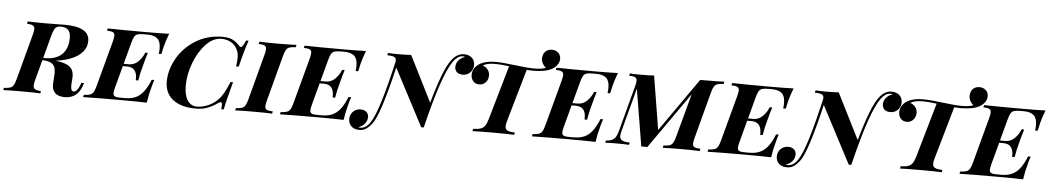

<svg xmlns="http://www.w3.org/2000/svg" viewBox="-83 -1168 9041 1654"><g transform="rotate(5 4437.5 -341.5)"><path d="M646 -121.1 641.6 -107.9Q604 14.2 490.2 14.2Q431.2 14.2 404.3 -15.1Q377.4 -44.4 380.4 -90.8L384.8 -161.6Q385.7 -178.2 385.7 -185.5Q385.7 -218.8 376.5 -239.5Q367.2 -260.3 344.7 -271.7Q322.3 -283.2 281.7 -286.1H271L222.7 -106Q215.3 -75.7 215.3 -62Q215.3 -41 229.7 -31.5Q244.1 -22 281.7 -20L277.8 0Q217.8 -2.9 121.6 -2.9Q10.7 -2.9 -42 0L-38.1 -20Q-2 -21.5 15.9 -27.6Q33.7 -33.7 44.2 -50.8Q54.7 -67.9 64.9 -106L170.9 -502Q178.7 -534.2 178.7 -546.4Q178.7 -566.9 164.1 -576.4Q149.4 -585.9 111.8 -587.9L116.7 -607.9Q168 -605 269 -605Q308.6 -605 371.1 -606Q420.9 -606.9 437 -606.9Q650.4 -606.9 650.4 -484.9Q650.4 -434.1 618.7 -394.3Q586.9 -354.5 527.6 -328.4Q468.3 -302.2 386.7 -292L392.1 -291Q444.8 -283.7 477.3 -270.3Q509.8 -256.8 526.1 -232.7Q542.5 -208.5 542.5 -169.4L542 -158.2L538.6 -105Q538.1 -99.6 538.1 -88.9Q538.1 -65.4 543.7 -53.2Q549.3 -41 563 -41Q593.3 -41 617.7 -106.9L622.6 -121.1ZM328.6 -502 276.4 -306.2H293.9Q388.7 -306.2 439.2 -356.2Q489.7 -406.2 489.7 -498Q489.7 -543 469.5 -565.4Q449.2 -587.9 404.8 -587.9Q382.3 -587.9 369.1 -580.3Q356 -572.8 346.9 -554.7Q337.9 -536.6 328.6 -502Z M1339.4 -607.9Q1314.9 -544.9 1302.2 -494.1Q1292 -452.1 1287.6 -428.2H1265.1Q1268.6 -452.1 1268.6 -475.1Q1268.6 -534.2 1240.2 -559.6Q1211.9 -585 1153.3 -585H1122.6Q1086.9 -585 1069.3 -579.3Q1051.8 -573.7 1041.3 -556.6Q1030.8 -539.6 1021 -502L971.2 -315.9H1017.6Q1063 -315.9 1097.2 -349.6Q1131.3 -383.3 1148.4 -428.2H1170.9Q1154.8 -378.9 1139.6 -319.3L1136.2 -306.2Q1127 -271.5 1121.8 -250Q1116.7 -228.5 1109.4 -184.1H1087.4Q1087.9 -188.5 1087.9 -198.2Q1087.9 -295.9 1002.4 -295.9H965.8L915 -106Q906.2 -71.8 906.2 -57.1Q906.2 -43 912.8 -35.6Q919.4 -28.3 933.3 -25.6Q947.3 -22.9 972.7 -22.9H1009.8Q1061 -22.9 1099.1 -39.8Q1137.2 -56.6 1167.5 -95.5Q1197.8 -134.3 1224.1 -200.2H1246.6Q1233.4 -163.1 1224.6 -124Q1210 -74.7 1198.7 0Q1129.9 -2.9 969.2 -2.9Q755.9 -2.9 648.4 0L652.8 -20Q689 -21.5 706.8 -27.8Q724.6 -34.2 735.4 -51.3Q746.1 -68.4 755.9 -106L862.3 -502Q870.6 -534.2 870.6 -550.3Q870.6 -564.9 864 -572.8Q857.4 -580.6 843.5 -583.7Q829.6 -586.9 803.7 -587.9L808.6 -607.9Q915 -605 1128.4 -605Q1275.4 -605 1339.4 -607.9Z M1354.5 -195.8Q1354.5 -296.9 1410.2 -396Q1465.8 -495.1 1567.9 -558.6Q1669.9 -622.1 1800.8 -622.1Q1855.5 -622.1 1889.2 -604.7Q1922.9 -587.4 1948.7 -557.1Q1956.1 -548.3 1962.9 -548.3Q1981.9 -548.3 2003.9 -607.9H2025.9Q1994.6 -518.6 1960.9 -377.9H1938.5Q1944.8 -427.2 1944.8 -455.1Q1944.8 -477.1 1941.2 -492.9Q1937.5 -508.8 1928.7 -525.9Q1910.6 -564 1874.3 -584Q1837.9 -604 1791.5 -604Q1720.7 -604 1658 -537.8Q1595.2 -471.7 1557.9 -371.3Q1520.5 -271 1520.5 -175.8Q1520.5 -93.3 1550 -48.6Q1579.6 -3.9 1631.8 -3.9Q1677.7 -3.9 1726.6 -24.4Q1775.4 -44.9 1811.5 -82Q1837.9 -109.4 1856.9 -143.6Q1876 -177.7 1901.9 -240.2H1923.8Q1876.5 -66.9 1864.7 0H1842.8Q1845.7 -21.5 1845.7 -34.2Q1845.7 -59.6 1833 -59.6Q1825.7 -59.6 1812.5 -50.8Q1767.1 -19 1723.4 -2.4Q1679.7 14.2 1622.6 14.2Q1539.1 14.2 1478.8 -10.3Q1418.5 -34.7 1386.5 -81.8Q1354.5 -128.9 1354.5 -195.8Z M2219.2 -57.6Q2219.2 -43 2225.8 -35.2Q2232.4 -27.3 2246.6 -24.2Q2260.7 -21 2286.6 -20L2282.7 0Q2225.6 -2.9 2119.6 -2.9Q2015.1 -2.9 1962.9 0L1967.8 -20Q2002.4 -21.5 2020 -27.8Q2037.6 -34.2 2048.3 -51.5Q2059.1 -68.8 2068.8 -106L2173.8 -502Q2182.1 -533.7 2182.1 -549.8Q2182.1 -564.9 2175.3 -572.8Q2168.5 -580.6 2154.5 -583.7Q2140.6 -586.9 2114.7 -587.9L2119.6 -607.9Q2169.4 -605 2276.9 -605Q2376.5 -605 2440.9 -607.9L2435.5 -587.9Q2398.9 -586.4 2381.1 -580.1Q2363.3 -573.7 2352.8 -556.6Q2342.3 -539.6 2332.5 -502L2227.5 -106Q2219.2 -73.7 2219.2 -57.6Z M3041.5 -607.9Q3017.1 -544.9 3004.4 -494.1Q2994.1 -452.1 2989.7 -428.2H2967.3Q2970.7 -452.1 2970.7 -475.1Q2970.7 -534.2 2942.4 -559.6Q2914.1 -585 2855.5 -585H2824.7Q2789.1 -585 2771.5 -579.3Q2753.9 -573.7 2743.4 -556.6Q2732.9 -539.6 2723.1 -502L2673.3 -315.9H2719.7Q2765.1 -315.9 2799.3 -349.6Q2833.5 -383.3 2850.6 -428.2H2873Q2856.9 -378.9 2841.8 -319.3L2838.4 -306.2Q2829.1 -271.5 2824 -250Q2818.8 -228.5 2811.5 -184.1H2789.6Q2790 -188.5 2790 -198.2Q2790 -295.9 2704.6 -295.9H2668L2617.2 -106Q2608.4 -71.8 2608.4 -57.1Q2608.4 -43 2615 -35.6Q2621.6 -28.3 2635.5 -25.6Q2649.4 -22.9 2674.8 -22.9H2711.9Q2763.2 -22.9 2801.3 -39.8Q2839.4 -56.6 2869.6 -95.5Q2899.9 -134.3 2926.3 -200.2H2948.7Q2935.5 -163.1 2926.8 -124Q2912.1 -74.7 2900.9 0Q2832 -2.9 2671.4 -2.9Q2458 -2.9 2350.6 0L2355 -20Q2391.1 -21.5 2408.9 -27.8Q2426.8 -34.2 2437.5 -51.3Q2448.2 -68.4 2458 -106L2564.5 -502Q2572.8 -534.2 2572.8 -550.3Q2572.8 -564.9 2566.2 -572.8Q2559.6 -580.6 2545.7 -583.7Q2531.7 -586.9 2505.9 -587.9L2510.7 -607.9Q2617.2 -605 2830.6 -605Q2977.5 -605 3041.5 -607.9Z M3979.5 -569.3Q3979.5 -543.9 3967.8 -522.9Q3956.1 -502 3935.3 -489.7Q3914.6 -477.5 3888.7 -477.5Q3856 -477.5 3837.9 -494.1Q3819.8 -510.7 3819.8 -537.6Q3819.8 -570.8 3841.1 -595.9Q3862.3 -621.1 3895 -630.4Q3890.1 -635.3 3878.9 -635.3Q3852.5 -634.8 3833.3 -621.1Q3814 -607.4 3794.9 -582Q3750.5 -519.5 3701.4 -376.2Q3652.3 -232.9 3594.2 4.9H3572.3L3313.5 -488.8Q3214.8 -69.3 3149.9 11.2Q3126 41 3101.8 57.6Q3077.6 74.2 3043 74.2Q3013.2 74.2 2991.9 63Q2970.7 51.8 2959.7 32.2Q2948.7 12.7 2948.7 -11.2Q2948.7 -36.6 2960.4 -57.6Q2972.2 -78.6 2992.9 -90.6Q3013.7 -102.5 3039.6 -102.5Q3072.3 -102.5 3090.3 -85.9Q3108.4 -69.3 3108.4 -42.5Q3108.4 -9.3 3087.2 15.9Q3065.9 41 3033.2 50.8Q3037.6 54.7 3048.8 54.7Q3097.7 54.2 3134.3 1Q3171.9 -54.7 3213.9 -192.6Q3255.9 -330.6 3304.2 -542Q3305.2 -561 3298.6 -570.1Q3292 -579.1 3275.9 -582.8Q3259.8 -586.4 3227.1 -587.9L3231.9 -607.9Q3263.7 -605 3321.3 -605Q3383.8 -605 3432.1 -607.9L3630.9 -212.4Q3713.9 -507.8 3777.3 -589.8Q3824.2 -653.8 3885.3 -653.8Q3915 -653.8 3936.3 -642.6Q3957.5 -631.3 3968.5 -612.3Q3979.5 -593.3 3979.5 -569.3Z M4713.4 -688Q4713.4 -633.8 4655.8 -597.2Q4600.1 -564 4488.8 -564Q4466.3 -564 4434.6 -566.4L4305.2 -116.2Q4295.9 -84.5 4295.9 -66.9Q4295.9 -49.8 4304.2 -40Q4312.5 -30.3 4330.6 -25.6Q4348.6 -21 4379.9 -20L4376 0Q4313 -2.9 4190.9 -2.9Q4071.3 -2.9 4015.1 0L4019 -20Q4062 -21.5 4085.2 -30Q4108.4 -38.6 4121.6 -58.1Q4134.8 -77.6 4146 -116.2L4280.8 -584.5Q4202.6 -594.2 4161.1 -594.2Q4087.4 -594.2 4053.7 -570.8Q4080.6 -563 4098.1 -541.3Q4115.7 -519.5 4115.7 -489.7Q4115.7 -466.8 4105.7 -447.8Q4095.7 -428.7 4077.9 -417.5Q4060.1 -406.2 4037.6 -406.2Q4004.4 -406.2 3985.1 -428.7Q3965.8 -451.2 3965.8 -483.9Q3965.8 -511.7 3981.2 -538.3Q3996.6 -564.9 4029.3 -583.5Q4078.1 -611.8 4161.1 -611.8Q4198.2 -611.8 4235.1 -608.4Q4272 -605 4333.5 -597.7Q4444.8 -584 4495.1 -584Q4563 -584 4597.7 -598.6Q4580.1 -611.8 4568.8 -632.6Q4557.6 -653.3 4557.6 -677.7Q4557.6 -699.7 4566.9 -718Q4576.2 -736.3 4594 -747.3Q4611.8 -758.3 4635.7 -758.3Q4659.7 -758.3 4677.2 -748.5Q4694.8 -738.8 4704.1 -722.7Q4713.4 -706.5 4713.4 -688Z M5220.2 -607.9Q5195.8 -544.9 5183.1 -494.1Q5172.9 -452.1 5168.5 -428.2H5146Q5149.4 -452.1 5149.4 -475.1Q5149.4 -534.2 5121.1 -559.6Q5092.8 -585 5034.2 -585H5003.4Q4967.8 -585 4950.2 -579.3Q4932.6 -573.7 4922.1 -556.6Q4911.6 -539.6 4901.9 -502L4852.1 -315.9H4898.4Q4943.8 -315.9 4978 -349.6Q5012.2 -383.3 5029.3 -428.2H5051.8Q5035.6 -378.9 5020.5 -319.3L5017.1 -306.2Q5007.8 -271.5 5002.7 -250Q4997.6 -228.5 4990.2 -184.1H4968.3Q4968.8 -188.5 4968.8 -198.2Q4968.8 -295.9 4883.3 -295.9H4846.7L4795.9 -106Q4787.1 -71.8 4787.1 -57.1Q4787.1 -43 4793.7 -35.6Q4800.3 -28.3 4814.2 -25.6Q4828.1 -22.9 4853.5 -22.9H4890.6Q4941.9 -22.9 4980 -39.8Q5018.1 -56.6 5048.3 -95.5Q5078.6 -134.3 5105 -200.2H5127.4Q5114.3 -163.1 5105.5 -124Q5090.8 -74.7 5079.6 0Q5010.7 -2.9 4850.1 -2.9Q4636.7 -2.9 4529.3 0L4533.7 -20Q4569.8 -21.5 4587.6 -27.8Q4605.5 -34.2 4616.2 -51.3Q4627 -68.4 4636.7 -106L4743.2 -502Q4751.5 -534.2 4751.5 -550.3Q4751.5 -564.9 4744.9 -572.8Q4738.3 -580.6 4724.4 -583.7Q4710.4 -586.9 4684.6 -587.9L4689.5 -607.9Q4795.9 -605 5009.3 -605Q5156.2 -605 5220.2 -607.9Z M6140.1 -613.8 6135.3 -593.8Q6098.6 -592.3 6080.8 -585.9Q6063 -579.6 6052.5 -562.5Q6042 -545.4 6032.2 -507.8L5925.8 -106Q5917.5 -74.2 5917.5 -58.1Q5917.5 -43 5924.1 -35.2Q5930.7 -27.3 5944.8 -24.2Q5959 -21 5984.9 -20L5980.5 0Q5918.5 -2.9 5820.8 -2.9Q5711.9 -2.9 5660.6 0L5664.6 -20Q5701.2 -21.5 5718.8 -27.8Q5736.3 -34.2 5746.8 -51Q5757.3 -67.9 5767.6 -106L5868.7 -481L5527.8 4.9Q5510.3 3.9 5501.5 3.9Q5493.2 3.9 5475.6 4.9L5394 -488.3L5294.4 -112.8Q5287.1 -85 5287.1 -69.8Q5287.1 -44.4 5306.4 -33Q5325.7 -21.5 5373.5 -20L5369.1 0Q5333.5 -2.9 5257.3 -2.9Q5195.8 -2.9 5163.1 0L5167.5 -20Q5201.7 -21.5 5221.2 -31.2Q5240.7 -41 5252 -60.1Q5263.2 -79.1 5272.5 -112.8L5377.4 -507.8Q5385.7 -539.6 5385.7 -555.7Q5385.7 -570.8 5378.9 -578.6Q5372.1 -586.4 5358.2 -589.6Q5344.2 -592.8 5318.4 -593.8L5323.2 -613.8Q5354.5 -610.8 5412.1 -610.8Q5481.9 -610.8 5532.2 -613.8L5607.9 -149.4L5931.2 -610.8H5979.5Q6076.7 -610.8 6140.1 -613.8Z M6738.8 -607.9Q6714.4 -544.9 6701.7 -494.1Q6691.4 -452.1 6687 -428.2H6664.6Q6668 -452.1 6668 -475.1Q6668 -534.2 6639.6 -559.6Q6611.3 -585 6552.7 -585H6522Q6486.3 -585 6468.8 -579.3Q6451.2 -573.7 6440.7 -556.6Q6430.2 -539.6 6420.4 -502L6370.6 -315.9H6417Q6462.4 -315.9 6496.6 -349.6Q6530.8 -383.3 6547.9 -428.2H6570.3Q6554.2 -378.9 6539.1 -319.3L6535.6 -306.2Q6526.4 -271.5 6521.2 -250Q6516.1 -228.5 6508.8 -184.1H6486.8Q6487.3 -188.5 6487.3 -198.2Q6487.3 -295.9 6401.9 -295.9H6365.2L6314.5 -106Q6305.7 -71.8 6305.7 -57.1Q6305.7 -43 6312.3 -35.6Q6318.8 -28.3 6332.8 -25.6Q6346.7 -22.9 6372.1 -22.9H6409.2Q6460.4 -22.9 6498.5 -39.8Q6536.6 -56.6 6566.9 -95.5Q6597.2 -134.3 6623.5 -200.2H6646Q6632.8 -163.1 6624 -124Q6609.4 -74.7 6598.1 0Q6529.3 -2.9 6368.7 -2.9Q6155.3 -2.9 6047.9 0L6052.2 -20Q6088.4 -21.5 6106.2 -27.8Q6124 -34.2 6134.8 -51.3Q6145.5 -68.4 6155.3 -106L6261.7 -502Q6270 -534.2 6270 -550.3Q6270 -564.9 6263.4 -572.8Q6256.8 -580.6 6242.9 -583.7Q6229 -586.9 6203.1 -587.9L6208 -607.9Q6314.5 -605 6527.8 -605Q6674.8 -605 6738.8 -607.9Z M7676.8 -569.3Q7676.8 -543.9 7665 -522.9Q7653.3 -502 7632.6 -489.7Q7611.8 -477.5 7585.9 -477.5Q7553.2 -477.5 7535.2 -494.1Q7517.1 -510.7 7517.1 -537.6Q7517.1 -570.8 7538.3 -595.9Q7559.6 -621.1 7592.3 -630.4Q7587.4 -635.3 7576.2 -635.3Q7549.8 -634.8 7530.5 -621.1Q7511.2 -607.4 7492.2 -582Q7447.8 -519.5 7398.7 -376.2Q7349.6 -232.9 7291.5 4.9H7269.5L7010.7 -488.8Q6912.1 -69.3 6847.2 11.2Q6823.2 41 6799.1 57.6Q6774.9 74.2 6740.2 74.2Q6710.4 74.2 6689.2 63Q6668 51.8 6657 32.2Q6646 12.7 6646 -11.2Q6646 -36.6 6657.7 -57.6Q6669.4 -78.6 6690.2 -90.6Q6710.9 -102.5 6736.8 -102.5Q6769.5 -102.5 6787.6 -85.9Q6805.7 -69.3 6805.7 -42.5Q6805.7 -9.3 6784.4 15.9Q6763.2 41 6730.5 50.8Q6734.9 54.7 6746.1 54.7Q6794.9 54.2 6831.5 1Q6869.1 -54.7 6911.1 -192.6Q6953.1 -330.6 7001.5 -542Q7002.4 -561 6995.8 -570.1Q6989.3 -579.1 6973.1 -582.8Q6957 -586.4 6924.3 -587.9L6929.2 -607.9Q6960.9 -605 7018.6 -605Q7081.1 -605 7129.4 -607.9L7328.1 -212.4Q7411.1 -507.8 7474.6 -589.8Q7521.5 -653.8 7582.5 -653.8Q7612.3 -653.8 7633.5 -642.6Q7654.8 -631.3 7665.8 -612.3Q7676.8 -593.3 7676.8 -569.3Z M8410.6 -688Q8410.6 -633.8 8353 -597.2Q8297.4 -564 8186 -564Q8163.6 -564 8131.8 -566.4L8002.4 -116.2Q7993.2 -84.5 7993.2 -66.9Q7993.2 -49.8 8001.5 -40Q8009.8 -30.3 8027.8 -25.6Q8045.9 -21 8077.1 -20L8073.2 0Q8010.3 -2.9 7888.2 -2.9Q7768.6 -2.9 7712.4 0L7716.3 -20Q7759.3 -21.5 7782.5 -30Q7805.7 -38.6 7818.8 -58.1Q7832 -77.6 7843.3 -116.2L7978 -584.5Q7899.9 -594.2 7858.4 -594.2Q7784.7 -594.2 7751 -570.8Q7777.8 -563 7795.4 -541.3Q7813 -519.5 7813 -489.7Q7813 -466.8 7803 -447.8Q7793 -428.7 7775.1 -417.5Q7757.3 -406.2 7734.9 -406.2Q7701.7 -406.2 7682.4 -428.7Q7663.1 -451.2 7663.1 -483.9Q7663.1 -511.7 7678.5 -538.3Q7693.8 -564.9 7726.6 -583.5Q7775.4 -611.8 7858.4 -611.8Q7895.5 -611.8 7932.4 -608.4Q7969.2 -605 8030.8 -597.7Q8142.1 -584 8192.4 -584Q8260.3 -584 8294.9 -598.6Q8277.3 -611.8 8266.1 -632.6Q8254.9 -653.3 8254.9 -677.7Q8254.9 -699.7 8264.2 -718Q8273.4 -736.3 8291.3 -747.3Q8309.1 -758.3 8333 -758.3Q8356.9 -758.3 8374.5 -748.5Q8392.1 -738.8 8401.4 -722.7Q8410.6 -706.5 8410.6 -688Z M8917.5 -607.9Q8893.1 -544.9 8880.4 -494.1Q8870.1 -452.1 8865.7 -428.2H8843.3Q8846.7 -452.1 8846.7 -475.1Q8846.7 -534.2 8818.4 -559.6Q8790 -585 8731.4 -585H8700.7Q8665 -585 8647.5 -579.3Q8629.9 -573.7 8619.4 -556.6Q8608.9 -539.6 8599.1 -502L8549.3 -315.9H8595.7Q8641.1 -315.9 8675.3 -349.6Q8709.5 -383.3 8726.6 -428.2H8749Q8732.9 -378.9 8717.8 -319.3L8714.4 -306.2Q8705.1 -271.5 8700 -250Q8694.8 -228.5 8687.5 -184.1H8665.5Q8666 -188.5 8666 -198.2Q8666 -295.9 8580.6 -295.9H8543.9L8493.2 -106Q8484.4 -71.8 8484.4 -57.1Q8484.4 -43 8491 -35.6Q8497.6 -28.3 8511.5 -25.6Q8525.4 -22.9 8550.8 -22.9H8587.9Q8639.2 -22.9 8677.2 -39.8Q8715.3 -56.6 8745.6 -95.5Q8775.9 -134.3 8802.2 -200.2H8824.7Q8811.5 -163.1 8802.7 -124Q8788.1 -74.7 8776.9 0Q8708 -2.9 8547.4 -2.9Q8334 -2.9 8226.6 0L8231 -20Q8267.1 -21.5 8284.9 -27.8Q8302.7 -34.2 8313.5 -51.3Q8324.2 -68.4 8334 -106L8440.4 -502Q8448.7 -534.2 8448.7 -550.3Q8448.7 -564.9 8442.1 -572.8Q8435.5 -580.6 8421.6 -583.7Q8407.7 -586.9 8381.8 -587.9L8386.7 -607.9Q8493.2 -605 8706.5 -605Q8853.5 -605 8917.5 -607.9Z"/></g></svg>

Font: TypoPRO Playfair Display SC
Style: Bold Italic
Weight: 700
Italic angle: -14.9847°
Designer: Claus Eggers Sørensen
Foundry: Claus Eggers Sørensen
Version: Version 1.004;PS 001.004;hotconv 1.0.70;makeotf.lib2.5.58329